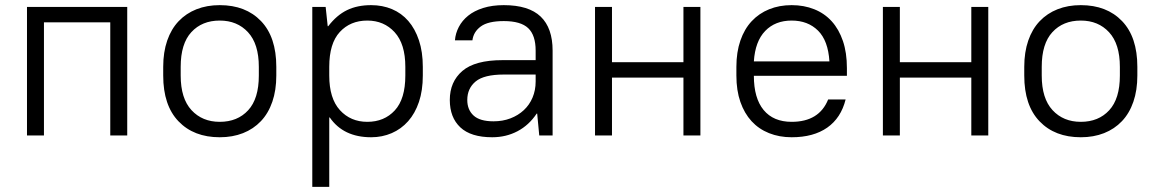

<svg xmlns="http://www.w3.org/2000/svg" viewBox="-20 -527 4500 747"><path d="M85 -500H475V0H409V-440H151V0H85Z M835 7Q734 7 674.5 -55Q615 -117 615 -233V-267Q615 -324 630.5 -369Q646 -414 675 -444.5Q704 -475 744.5 -491Q785 -507 835 -507Q936 -507 995.5 -445Q1055 -383 1055 -267V-233Q1055 -176 1039.5 -131Q1024 -86 995 -55.5Q966 -25 925.5 -9Q885 7 835 7ZM835 -53Q904 -53 945.5 -98Q987 -143 987 -233V-267Q987 -356 945 -401.5Q903 -447 835 -447Q766 -447 724.5 -402Q683 -357 683 -267V-233Q683 -144 725 -98.5Q767 -53 835 -53Z M1195 -500H1247L1255 -425H1257Q1290 -468 1330 -487.5Q1370 -507 1424 -507Q1468 -507 1505 -491.5Q1542 -476 1568.5 -445.5Q1595 -415 1610 -370Q1625 -325 1625 -267V-233Q1625 -175 1610 -130.5Q1595 -86 1568 -55.5Q1541 -25 1504 -9Q1467 7 1424 7Q1316 7 1263 -70H1261V200H1195ZM1409 -53Q1475 -53 1516 -97.5Q1557 -142 1557 -233V-267Q1557 -356 1515.5 -401.5Q1474 -447 1409 -447Q1343 -447 1302 -402.5Q1261 -358 1261 -267V-233Q1261 -144 1302.5 -98.5Q1344 -53 1409 -53Z M1895 7Q1812 7 1771 -31.5Q1730 -70 1730 -138Q1730 -209 1779 -251Q1828 -293 1935 -293H2064V-330Q2064 -390 2035 -417.5Q2006 -445 1940 -445Q1879 -445 1850.5 -424Q1822 -403 1818 -370H1750Q1752 -397 1765 -422Q1778 -447 1801.5 -466Q1825 -485 1860 -496Q1895 -507 1940 -507Q2037 -507 2083.5 -462.5Q2130 -418 2130 -330V0H2078L2070 -85H2068Q2038 -40 1993.5 -16.5Q1949 7 1895 7ZM1900 -55Q1936 -55 1966 -66.5Q1996 -78 2018 -98.5Q2040 -119 2052 -147.5Q2064 -176 2064 -210V-237H1940Q1863 -237 1830.5 -210Q1798 -183 1798 -138Q1798 -100 1822.5 -77.5Q1847 -55 1900 -55Z M2295 -500H2361V-285H2639V-500H2705V0H2639V-225H2361V0H2295Z M3060 7Q3012 7 2972 -9Q2932 -25 2904 -55.5Q2876 -86 2860.5 -130.5Q2845 -175 2845 -233V-267Q2845 -324 2860.5 -369Q2876 -414 2904.5 -444.5Q2933 -475 2972.5 -491Q3012 -507 3060 -507Q3108 -507 3148 -491Q3188 -475 3216 -444Q3244 -413 3259.5 -367.5Q3275 -322 3275 -262V-232H2913Q2913 -145 2951 -99Q2989 -53 3060 -53Q3167 -53 3202 -140H3270Q3252 -68 3198.5 -30.5Q3145 7 3060 7ZM3060 -447Q2996 -447 2957 -406.5Q2918 -366 2913 -288H3207Q3202 -369 3162.5 -408Q3123 -447 3060 -447Z M3415 -500H3481V-285H3759V-500H3825V0H3759V-225H3481V0H3415Z M4185 7Q4084 7 4024.5 -55Q3965 -117 3965 -233V-267Q3965 -324 3980.5 -369Q3996 -414 4025 -444.5Q4054 -475 4094.5 -491Q4135 -507 4185 -507Q4286 -507 4345.5 -445Q4405 -383 4405 -267V-233Q4405 -176 4389.5 -131Q4374 -86 4345 -55.5Q4316 -25 4275.5 -9Q4235 7 4185 7ZM4185 -53Q4254 -53 4295.5 -98Q4337 -143 4337 -233V-267Q4337 -356 4295 -401.5Q4253 -447 4185 -447Q4116 -447 4074.5 -402Q4033 -357 4033 -267V-233Q4033 -144 4075 -98.5Q4117 -53 4185 -53Z"/></svg>

Font: PT Root UI
Style: Regular
Weight: 400
Designer: Vitaly Kuzmin
Foundry: ParaType Ltd.
Version: Version 2.001G